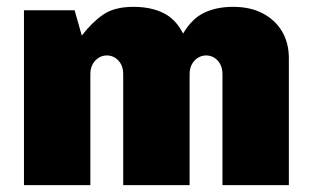

<svg xmlns="http://www.w3.org/2000/svg" viewBox="-20 -541 911 561"><path d="M50 0V-511H198L219 -437Q248 -475 281 -498Q314 -521 370 -521Q420 -521 456.5 -503.5Q493 -486 515 -443Q541 -487 577 -504Q613 -521 661 -521Q712 -521 748.5 -501.5Q785 -482 804.5 -448.5Q824 -415 824 -371V0H630V-324Q630 -349 616 -364Q602 -379 582 -379Q569 -379 558 -372Q547 -365 540.5 -353Q534 -341 534 -324V0H340V-324Q340 -349 326 -364Q312 -379 292 -379Q279 -379 268 -372Q257 -365 250.5 -353Q244 -341 244 -324V0Z"/></svg>

Font: Chivo Medium Black
Style: Regular
Weight: 900
Version: Version 2.002